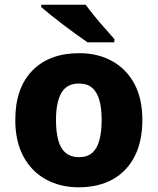

<svg xmlns="http://www.w3.org/2000/svg" viewBox="-20 -786 671 816"><path d="M585 -276Q585 -185 552 -121Q519 -57 458.5 -23.5Q398 10 314 10Q236 10 175 -23.5Q114 -57 79.5 -121Q45 -185 45 -276Q45 -412 117.5 -486Q190 -560 317 -560Q395 -560 455.5 -527Q516 -494 550.5 -431Q585 -368 585 -276ZM218 -276Q218 -226 227.5 -190.5Q237 -155 259 -136.5Q281 -118 316 -118Q351 -118 372 -136.5Q393 -155 402.5 -190.5Q412 -226 412 -276Q412 -327 402 -361.5Q392 -396 371 -413.5Q350 -431 315 -431Q264 -431 241 -391.5Q218 -352 218 -276ZM344 -766Q360 -744 382 -717Q404 -690 427 -664.5Q450 -639 466 -620V-606H352Q333 -619 306 -638.5Q279 -658 250.5 -679.5Q222 -701 196.5 -721.5Q171 -742 155 -756V-766Z"/></svg>

Font: Noto Sans Syriac Eastern ExtraBold
Style: Regular
Weight: 800
Designer: Patrick Giasson and the Monotype Design Team
Foundry: Monotype Imaging Inc.
Version: Version 3.001